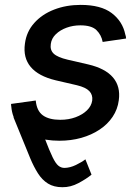

<svg xmlns="http://www.w3.org/2000/svg" viewBox="-20 -573 575 797"><path d="M115.2 -128.9Q147 -47.4 166.3 2.9Q185.5 53.2 198.2 79.3Q210.9 105.5 222.2 114.7Q233.4 124 248 124Q271 123.5 295.2 111.8Q319.3 100.1 334.5 88.4L359.9 151.9Q338.9 169.4 305.9 187Q272.9 204.6 238.8 204.1Q203.6 204.1 179.2 189Q154.8 173.8 137.5 146.5Q120.1 119.1 105.5 84L36.1 -85.9ZM226.6 11.2Q168 11.2 124.5 -5.6Q81.1 -22.5 55.9 -54Q30.8 -85.4 26.9 -130.4Q26.4 -133.3 26.1 -136Q25.9 -138.7 25.9 -141.6L128.4 -155.8Q132.3 -112.8 158 -94.2Q183.6 -75.7 230 -75.7Q265.1 -75.7 293.9 -86.4Q322.8 -97.2 341.1 -115Q359.4 -132.8 362.8 -155.8Q365.7 -179.2 350.8 -194.8Q335.9 -210.4 299.3 -219.2L210.9 -239.7Q139.6 -256.8 107.4 -295.2Q75.2 -333.5 83.5 -392.1Q89.8 -441.4 122.1 -477.5Q154.3 -513.7 204.6 -533.2Q254.9 -552.7 314.5 -552.7Q398.9 -552.7 443.8 -518.6Q488.8 -484.4 500 -430.2Q501.5 -426.3 502.4 -421.9Q503.4 -417.5 503.4 -413.1L406.2 -398.9Q400.9 -427.7 380.6 -447.8Q360.4 -467.8 313.5 -467.8Q283.2 -467.8 256.3 -458Q229.5 -448.2 211.7 -430.9Q193.8 -413.6 190.9 -390.6Q187 -365.2 203.1 -350.1Q219.2 -335 261.2 -325.2L345.7 -305.7Q417 -289.1 449 -251.5Q481 -213.9 473.1 -156.7Q468.3 -119.1 447.5 -88.1Q426.8 -57.1 393.3 -34.9Q359.9 -12.7 317.4 -0.7Q274.9 11.2 226.6 11.2Z"/></svg>

Font: Inter Medium
Style: Italic
Weight: 500
Italic angle: -9.3988°
Designer: Rasmus Andersson
Foundry: rsms
Version: Version 4.001;git-66647c0bb